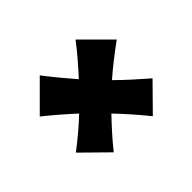

<svg xmlns="http://www.w3.org/2000/svg" viewBox="-75 -566 455 455"><g transform="rotate(45 152.5 -339.0)"><path d="M277 -274C253 -293 230 -314 208 -335C231 -357 256 -379 282 -400L218 -463C197 -439 176 -415 153 -392C132 -416 112 -442 93 -468L24 -399C49 -380 73 -359 96 -338C73 -318 49 -298 24 -279L93 -210C112 -234 133 -258 154 -281C175 -259 195 -235 214 -210Z"/></g></svg>

Font: Mouse Memoirs
Style: Regular
Weight: 400
Designer: Astigmatic (AOETI)
Foundry: Astigmatic (AOETI)
Version: Version 1.000